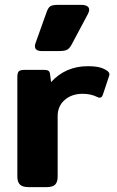

<svg xmlns="http://www.w3.org/2000/svg" viewBox="-20 -766 479 786"><path d="M123 -577Q123 -584 126 -591L171 -717Q177 -734 185.5 -740Q194 -746 216 -746H313Q328 -746 336.5 -741Q345 -736 345 -726Q345 -718 339 -707L274 -585Q265 -568 255 -562.5Q245 -557 221 -557H151Q123 -557 123 -577ZM51 -43V-451Q51 -468 57 -474Q63 -480 81 -480H161Q173 -480 178.5 -476Q184 -472 185 -462L189 -430Q249 -495 339 -495Q368 -495 386.5 -490.5Q405 -486 419 -476Q428 -469 428 -462Q428 -459 426 -453L401 -378Q397 -366 388 -366Q384 -366 378 -369Q352 -382 318 -382Q274 -382 245 -357Q216 -332 216 -290V-43Q216 -21 206 -10.5Q196 0 171 0H97Q72 0 61.5 -10.5Q51 -21 51 -43Z"/></svg>

Font: Mitr Medium
Style: Regular
Weight: 500
Designer: Thanarat Vachiruckul
Foundry: Cadson Demak
Version: Version 1.002